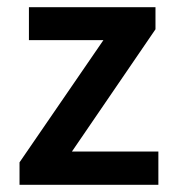

<svg xmlns="http://www.w3.org/2000/svg" viewBox="-20 -511 483 531"><path d="M34 0V-62L266 -400H60V-491H410V-430L179 -92H418V0Z"/></svg>

Font: Giro Sans Semibold
Style: Regular
Weight: 600
Designer: Paul D. Hunt
Foundry: Adobe Systems Incorporated
Version: Version 1.000;PS 1.0;hotconv 1.0.88;makeotf.lib2.5.647800